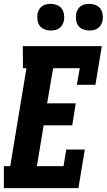

<svg xmlns="http://www.w3.org/2000/svg" viewBox="-22 -974 552 994"><path d="M-2 0V-114H31L115 -621H97L96 -735H505L472 -535H376L391 -621H253L222 -439H370L352 -325H204L169 -114H307L321 -200H417L384 0ZM440 -816Q424 -816 408.5 -822Q393 -828 384 -840Q375 -852 372.5 -868.5Q370 -885 372 -902Q374 -913 380 -924Q386 -935 396 -942Q406 -949 417.5 -951.5Q429 -954 441 -954Q457 -954 472.5 -948Q488 -942 497 -930Q506 -918 509 -901.5Q512 -885 509 -868Q507 -857 501 -846Q495 -835 485 -828Q475 -821 463.5 -818.5Q452 -816 440 -816ZM240 -816Q224 -816 208.5 -822Q193 -828 184 -840Q175 -852 172.5 -868.5Q170 -885 172 -902Q174 -913 180 -924Q186 -935 196 -942Q206 -949 217.5 -951.5Q229 -954 241 -954Q257 -954 272.5 -948Q288 -942 297 -930Q306 -918 309 -901.5Q312 -885 309 -868Q307 -857 301 -846Q295 -835 285 -828Q275 -821 263.5 -818.5Q252 -816 240 -816Z"/></svg>

Font: Iosevka Curly Slab Heavy
Style: Italic
Weight: 900
Italic angle: -9°
Monospace: yes
Designer: Belleve Invis
Foundry: Belleve Invis
Version: Version 22.1.2; ttfautohint (v1.8.4)